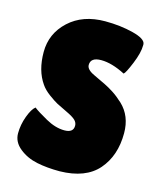

<svg xmlns="http://www.w3.org/2000/svg" viewBox="-108 -790 748 881"><g transform="rotate(15 265.5 -349.5)"><path d="M76 -244Q95 -229 141.5 -203Q188 -177 230.5 -177Q273 -177 273 -210Q273 -225 261 -236.5Q249 -248 217 -263Q185 -278 169 -286.5Q153 -295 126.5 -314.5Q100 -334 86 -355Q46 -412 46 -500Q46 -588 111.5 -648.5Q177 -709 283 -709Q355 -709 416 -693.5Q477 -678 479 -653Q479 -650 479 -647Q479 -612 457 -558.5Q435 -505 426 -499Q362 -532 311.5 -532Q261 -532 261 -496Q261 -474 298 -457Q306 -453 321 -446Q336 -439 355.5 -429.5Q375 -420 397.5 -405.5Q420 -391 446 -367Q499 -317 499 -235Q499 -128 440 -60Q381 8 258 10Q198 10 149.5 0Q101 -10 65 -39Q29 -68 29 -109Q29 -150 44 -190.5Q59 -231 76 -244Z"/></g></svg>

Font: Lilita One
Style: Regular
Weight: 400
Designer: Juan Montoreano
Foundry: Juan Montoreano
Version: Version 1.002